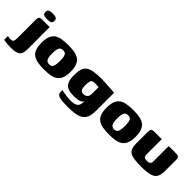

<svg xmlns="http://www.w3.org/2000/svg" viewBox="47 -1353 2289 2289"><g transform="rotate(45 1191.5 -209.0)"><path d="M59 103Q16 103 -16 98Q-48 93 -56 92V28Q-49 30 -33 32Q-17 34 -8 34Q28 34 34.5 15.5Q41 -3 41 -43V-337Q41 -363 45.5 -376Q50 -389 63 -394Q76 -399 104 -399H220L221 -25Q221 20 208.5 48.5Q196 77 161 90Q126 103 59 103ZM134 -443Q91 -443 74 -453.5Q57 -464 57 -492Q57 -519 75 -529.5Q93 -540 136 -540Q177 -539 193 -528.5Q209 -518 208 -492Q208 -464 192.5 -453.5Q177 -443 134 -443Z M530 7Q467 7 421 -1.5Q375 -10 344 -32.5Q313 -55 298 -95.5Q283 -136 283 -199Q283 -262 298 -302.5Q313 -343 344 -365.5Q375 -388 421 -396.5Q467 -405 530 -405Q592 -405 637.5 -396.5Q683 -388 713 -365.5Q743 -343 758.5 -302.5Q774 -262 774 -199Q774 -136 758.5 -95.5Q743 -55 712.5 -32.5Q682 -10 636.5 -1.5Q591 7 530 7ZM530 -80Q553 -80 566.5 -90Q580 -100 586.5 -125.5Q593 -151 593 -199Q593 -247 586.5 -273Q580 -299 566.5 -308.5Q553 -318 530 -318Q508 -318 493 -308.5Q478 -299 470.5 -273Q463 -247 463 -199Q463 -151 470.5 -125.5Q478 -100 493 -90Q508 -80 530 -80Z M1047 122Q997 122 961.5 119.5Q926 117 903.5 110.5Q881 104 870 91Q859 78 859 57Q859 51 859 39Q859 27 859 23Q869 27 895.5 32Q922 37 954.5 41Q987 45 1013 45Q1070 45 1098 30Q1126 15 1134 -17.5Q1142 -50 1137 -101L1155 -98Q1144 -69 1128.5 -52Q1113 -35 1084.5 -27.5Q1056 -20 1006 -20Q942 -20 903.5 -36Q865 -52 847.5 -91Q830 -130 830 -200Q830 -261 842.5 -300.5Q855 -340 885.5 -362Q916 -384 967.5 -392.5Q1019 -401 1098 -401Q1120 -401 1153.5 -399Q1187 -397 1222 -395Q1257 -393 1283.5 -391Q1310 -389 1319 -387Q1318 -385 1317.5 -374.5Q1317 -364 1317 -351Q1317 -338 1317 -322V-83Q1317 2 1288.5 46Q1260 90 1201 106Q1142 122 1047 122ZM1070 -118Q1087 -118 1102.5 -124.5Q1118 -131 1128.5 -148Q1139 -165 1139 -199V-305Q1132 -305 1112 -306.5Q1092 -308 1072 -308Q1049 -308 1035.5 -300.5Q1022 -293 1016 -272.5Q1010 -252 1010 -212Q1010 -174 1017 -153.5Q1024 -133 1037.5 -125.5Q1051 -118 1070 -118Z M1626 7Q1563 7 1517 -1.5Q1471 -10 1440 -32.5Q1409 -55 1394 -95.5Q1379 -136 1379 -199Q1379 -262 1394 -302.5Q1409 -343 1440 -365.5Q1471 -388 1517 -396.5Q1563 -405 1626 -405Q1688 -405 1733.5 -396.5Q1779 -388 1809 -365.5Q1839 -343 1854.5 -302.5Q1870 -262 1870 -199Q1870 -136 1854.5 -95.5Q1839 -55 1808.5 -32.5Q1778 -10 1732.5 -1.5Q1687 7 1626 7ZM1626 -80Q1649 -80 1662.5 -90Q1676 -100 1682.5 -125.5Q1689 -151 1689 -199Q1689 -247 1682.5 -273Q1676 -299 1662.5 -308.5Q1649 -318 1626 -318Q1604 -318 1589 -308.5Q1574 -299 1566.5 -273Q1559 -247 1559 -199Q1559 -151 1566.5 -125.5Q1574 -100 1589 -90Q1604 -80 1626 -80Z M2110 -399V-145Q2110 -114 2123.5 -102Q2137 -90 2168 -90Q2201 -90 2214 -103Q2227 -116 2227 -143V-399Q2228 -399 2242.5 -399Q2257 -399 2276 -399.5Q2295 -400 2311 -400Q2327 -400 2330 -400Q2357 -400 2373.5 -397.5Q2390 -395 2398 -383.5Q2406 -372 2406 -342V-162Q2406 -98 2387 -61Q2368 -24 2316 -8.5Q2264 7 2165 7Q2072 7 2021 -5.5Q1970 -18 1950.5 -51.5Q1931 -85 1931 -148V-342Q1931 -376 1942.5 -388Q1954 -400 1994 -400Q2023 -400 2051.5 -399.5Q2080 -399 2110 -399Z"/></g></svg>

Font: Genos Thin ExtraBold
Style: Regular
Weight: 800
Version: Version 1.010